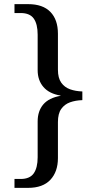

<svg xmlns="http://www.w3.org/2000/svg" viewBox="-20 -780 468 928"><path d="M50 128V85H80Q124 85 143 58Q162 31 162 -20V-193Q162 -243 189 -275Q216 -307 273 -317V-318Q218 -327 190 -359.5Q162 -392 162 -441V-612Q162 -664 143 -690.5Q124 -717 80 -717H50V-760H116Q187 -760 223.5 -722.5Q260 -685 260 -617V-443Q260 -403 276 -380.5Q292 -358 318.5 -348.5Q345 -339 378 -338V-296Q345 -295 318.5 -285.5Q292 -276 276 -253.5Q260 -231 260 -190V-16Q260 50 223.5 89Q187 128 116 128Z"/></svg>

Font: Noto Naskh Arabic UI
Style: Regular
Weight: 400
Designer: Monotype Design Team, David Williams, Mohamad Dakak and Nizar Qandah
Foundry: Monotype Imaging Inc.
Version: Version 2.014